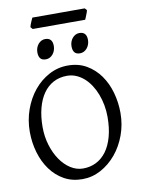

<svg xmlns="http://www.w3.org/2000/svg" viewBox="-101 -998 801 1081"><g transform="rotate(-10 300.0 -457.5)"><path d="M481 -307.1Q481 -340.8 474.9 -373.8Q468.8 -406.7 457.5 -436.3Q446.3 -465.8 429.9 -491Q413.6 -516.1 393.1 -534.4Q372.6 -552.7 348.1 -563.2Q323.7 -573.7 295.9 -573.7Q252.4 -573.7 218 -555.4Q183.6 -537.1 159.9 -503.2Q136.2 -469.2 123.5 -420.9Q110.8 -372.6 110.8 -313Q110.8 -258.3 125.7 -209.5Q140.6 -160.6 165.8 -123.8Q190.9 -86.9 224.6 -65.4Q258.3 -43.9 295.9 -43.9Q336.4 -43.9 370.4 -60.8Q404.3 -77.6 429 -110.8Q453.6 -144 467.3 -193.4Q481 -242.7 481 -307.1ZM556.6 -315.9Q556.6 -249.5 534.7 -189.7Q512.7 -129.9 474.9 -84.5Q437 -39.1 387.2 -12.2Q337.4 14.6 281.7 14.6Q223.1 14.6 177.2 -11.2Q131.3 -37.1 99.9 -80.6Q68.4 -124 51.8 -180.7Q35.2 -237.3 35.2 -298.8Q35.2 -365.2 56.6 -425.3Q78.1 -485.4 115.2 -530.8Q152.3 -576.2 202.4 -603Q252.4 -629.9 310.1 -629.9Q370.6 -629.9 416.5 -603.3Q462.4 -576.7 493.7 -532.7Q524.9 -488.8 540.8 -432.1Q556.6 -375.5 556.6 -315.9ZM447.8 -752.4Q447.8 -738.8 443.4 -726.6Q439 -714.4 431.4 -705.3Q423.8 -696.3 413.6 -690.9Q403.3 -685.5 391.1 -685.5Q369.1 -685.5 359.6 -697.8Q350.1 -710 350.1 -732.4Q350.1 -746.1 354.5 -758.3Q358.9 -770.5 366.7 -779.5Q374.5 -788.6 384.5 -793.7Q394.5 -798.8 406.2 -798.8Q447.8 -798.8 447.8 -752.4ZM252.4 -752.4Q252.4 -738.8 248 -726.6Q243.7 -714.4 236.1 -705.3Q228.5 -696.3 218.3 -690.9Q208 -685.5 195.8 -685.5Q173.8 -685.5 164.3 -697.8Q154.8 -710 154.8 -732.4Q154.8 -746.1 159.2 -758.3Q163.6 -770.5 171.4 -779.5Q179.2 -788.6 189.2 -793.7Q199.2 -798.8 210.9 -798.8Q252.4 -798.8 252.4 -752.4ZM471.2 -918.5Q470.2 -913.1 467.8 -906Q465.3 -898.9 462.4 -891.8Q459.5 -884.8 456.8 -877.9Q454.1 -871.1 452.1 -866.7H151.9L141.1 -878.9Q142.1 -884.3 144.5 -891.1Q147 -897.9 149.9 -905Q152.8 -912.1 155.8 -918.7Q158.7 -925.3 161.1 -930.2H460.4Z"/></g></svg>

Font: Gentium Plus Viet
Style: Regular
Weight: 400
Designer: J. Victor Gaultney, Annie Olsen, Iska Routamaa, Becca Hirsbrunner
Foundry: SIL International
Version: Version 5.000